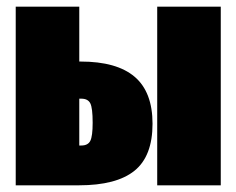

<svg xmlns="http://www.w3.org/2000/svg" viewBox="-20 -554 707 574"><path d="M436 -184Q436 -87 382 -43.5Q328 0 216 0H27V-534H217V-370H221Q329 -370 382.5 -324.5Q436 -279 436 -184ZM450 -534H640V0H450ZM257 -187Q257 -231 250 -245Q243 -259 223 -259H217V-119H223Q243 -119 250 -133Q257 -147 257 -187Z"/></svg>

Font: Fira Sans Extra Condensed Black
Style: Regular
Weight: 900
Width: 1
Designer: Carrois Corporate & Edenspiekermann AG
Foundry: Carrois Corporate GbR & Edenspiekermann AG
Version: Version 4.203